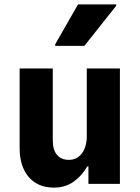

<svg xmlns="http://www.w3.org/2000/svg" viewBox="-20 -838 640 875"><path d="M225.5 17Q152.5 17 111 -31.2Q69.5 -79.5 69.5 -162.5V-526H220.5V-197Q220.5 -155 239.8 -132.2Q259 -109.5 294 -109.5Q331 -109.5 353.2 -139Q375.5 -168.5 375.5 -219V-526H526.5V0H383V-80H378Q354 -37.5 315.8 -10.2Q277.5 17 225.5 17ZM231.5 -629V-636L335.5 -818H509.5V-811.5L364.5 -629Z"/></svg>

Font: Google Sans Code
Style: Regular
Weight: 400
Monospace: yes
Designer: Google Sans Code Authors
Foundry: Google LLC
Version: Version 6.000